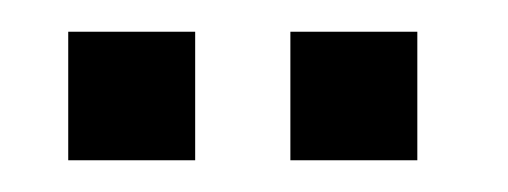

<svg xmlns="http://www.w3.org/2000/svg" viewBox="-20 -721 320 121"><path d="M243 -660V-620H163V-660V-661V-701H243V-661ZM103 -660V-620H23V-660V-661V-701H103V-661Z"/></svg>

Font: Nordica Plus
Style: NordicaClassicLtExt
Weight: 300
Version: Version 1.01